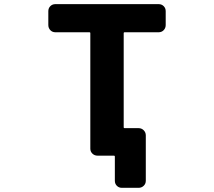

<svg xmlns="http://www.w3.org/2000/svg" viewBox="-20 -775 1040 933"><path d="M572.3 137.7Q557.6 137.7 547.9 127.9Q538.1 118.2 538.1 103.5V-13.7Q538.1 -18.6 533.2 -18.6H454.1Q439.5 -18.6 429.2 -28.3Q418.9 -38.1 418.9 -52.7V-614.3Q418.9 -618.2 415 -618.2H249Q234.4 -618.2 224.6 -628.4Q214.8 -638.7 214.8 -653.3V-720.7Q214.8 -735.4 224.6 -745.1Q234.4 -754.9 249 -754.9H751Q765.6 -754.9 775.4 -745.1Q785.2 -735.4 785.2 -720.7V-653.3Q785.2 -638.7 775.4 -628.4Q765.6 -618.2 751 -618.2H585Q581.1 -618.2 581.1 -614.3V-156.2Q581.1 -152.3 585 -152.3H653.3Q668 -152.3 678.2 -142.1Q688.5 -131.8 688.5 -117.2V103.5Q688.5 118.2 678.2 127.9Q668 137.7 653.3 137.7Z"/></svg>

Font: Rounded-L Mgen+ 1m bold
Style: Bold
Weight: 700
Designer: [Source Han Sans]
Ryoko NISHIZUKA  (kana & ideographs); Paul D. Hunt (Latin, Greek & Cyrillic); Wenlong ZHANG  (bopomofo
Version: Version 1.059.20150602